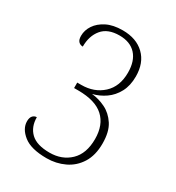

<svg xmlns="http://www.w3.org/2000/svg" viewBox="-176 -830 864 945"><g transform="rotate(30 255.5 -357.5)"><path d="M233 9Q144 9 101.5 -25Q59 -59 59 -101Q59 -121 68 -131.5Q77 -142 91 -142Q91 -87 125 -54.5Q159 -22 232 -22Q302 -22 347.5 -65.5Q393 -109 393 -192Q393 -272 346 -315Q299 -358 202 -358H178V-389H201Q274 -389 322 -433Q370 -477 370 -556Q370 -622 337 -658Q304 -694 243 -694Q177 -694 145 -655.5Q113 -617 113 -556Q98 -556 88.5 -566Q79 -576 79 -598Q79 -630 98 -658.5Q117 -687 153.5 -705.5Q190 -724 244 -724Q322 -724 367.5 -680Q413 -636 413 -559Q413 -507 393 -469.5Q373 -432 340 -409Q307 -386 269 -377Q309 -373 347 -354.5Q385 -336 410.5 -297Q436 -258 436 -191Q436 -124 408 -79.5Q380 -35 333.5 -13Q287 9 233 9Z"/></g></svg>

Font: Noto Serif Armenian SemiCondensed ExtraLight
Style: Regular
Weight: 200
Width: 4
Designer: Monotype Design Team
Foundry: Monotype Imaging Inc.
Version: Version 2.008; ttfautohint (v1.8.4.7-5d5b)